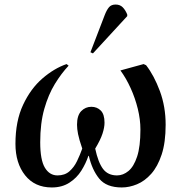

<svg xmlns="http://www.w3.org/2000/svg" viewBox="-20 -811 799 845"><path d="M208 14Q133 14 90.5 -39.5Q48 -93 48 -178Q48 -278 81.5 -349.5Q115 -421 166.5 -465.5Q218 -510 273 -529L282 -522Q250 -488 221.5 -441.5Q193 -395 175 -332Q157 -269 157 -185Q157 -107 177.5 -73Q198 -39 233 -39Q265 -39 285.5 -57Q306 -75 319 -102Q332 -129 342 -157Q328 -198 323.5 -221Q319 -244 319 -262Q319 -303 337.5 -322Q356 -341 382 -341Q407 -341 423.5 -324.5Q440 -308 440 -271Q440 -250 431 -222.5Q422 -195 399 -157Q412 -96 433.5 -67.5Q455 -39 495 -39Q522 -39 545.5 -58.5Q569 -78 583.5 -122Q598 -166 598 -241Q598 -285 586.5 -332Q575 -379 555 -423Q535 -467 510 -501L612 -529L623 -524Q658 -479 683.5 -410.5Q709 -342 709 -262Q709 -184 691.5 -131Q674 -78 645.5 -46Q617 -14 583 0Q549 14 516 14Q448 14 416.5 -25Q385 -64 371 -125H369Q358 -92 338 -60Q318 -28 285.5 -7Q253 14 208 14ZM389 -576 378 -581 441 -745Q450 -768 460 -779.5Q470 -791 489 -791Q508 -791 520 -779Q532 -767 540 -747V-740Z"/></svg>

Font: Literata 72pt Medium
Style: Italic
Weight: 500
Italic angle: -2°
Designer: Latin by Veronika Burian and Jose Scaglione. Greek by Irene Vlachou. Cyrillic by Vera Evstafieva
Foundry: TypeTogether
Version: Version 3.002